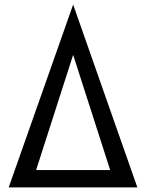

<svg xmlns="http://www.w3.org/2000/svg" viewBox="-20 -820 640 840"><path d="M581 0 300 -800 18 0ZM300 -580 462 -76H138Z"/></svg>

Font: Jost
Style: Regular
Weight: 400
Version: Version 3.710